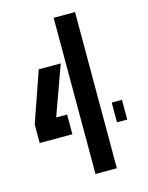

<svg xmlns="http://www.w3.org/2000/svg" viewBox="-120 -875 733 950"><g transform="rotate(-15 247.0 -400.0)"><path d="M249 0V-800H358.5V0ZM22 -219.5V-314.5L112 -573H224.5L133.5 -320.5H189.5V-219.5ZM418 -219.5V-320.5H470.5V-219.5Z"/></g></svg>

Font: Big Shoulders Stencil Text
Style: Bold
Weight: 700
Designer: Patric King
Foundry: XO Type Co
Version: Version 1.000